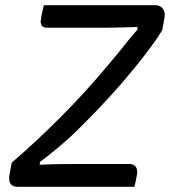

<svg xmlns="http://www.w3.org/2000/svg" viewBox="-20 -720 655 740"><path d="M498 0H49Q28 0 20.5 -12Q13 -24 16 -43L25 -93Q74 -135 120.5 -178.5Q167 -222 212.5 -267.5Q258 -313 303 -362Q348 -411 393 -465Q418 -494 437 -517.5Q456 -541 473 -562.5Q490 -584 510 -606V-616Q483 -615 459.5 -614.5Q436 -614 414.5 -613.5Q393 -613 371 -613Q349 -613 324 -613H164Q146 -613 140.5 -622Q135 -631 138 -648Q140 -662 143.5 -676Q147 -690 149 -700H579Q588 -700 595.5 -696.5Q603 -693 608 -686Q613 -679 614.5 -670.5Q616 -662 614 -651L605 -603Q590 -578 561.5 -539Q533 -500 492 -450Q451 -400 399 -343Q347 -286 285 -225Q260 -200 235 -178Q210 -156 185.5 -136Q161 -116 134 -96L133 -85Q173 -87 211.5 -87.5Q250 -88 293 -88H478Q496 -88 503.5 -77Q511 -66 508 -48Q506 -35 503.5 -23.5Q501 -12 498 0Z"/></svg>

Font: Rec Mono Semicasual
Style: Italic
Weight: 400
Italic angle: -10°
Version: Version 1.085; ttfautohint (v1.8.4.7-5d5b)